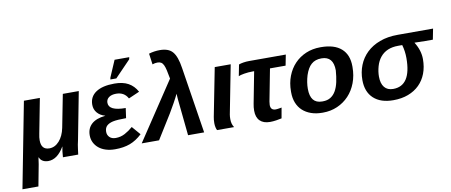

<svg xmlns="http://www.w3.org/2000/svg" viewBox="-102 -1083 3811 1623"><g transform="rotate(-10 1804.0 -271.5)"><path d="M361 0Q363 -28 365.5 -50.5Q368 -73 372 -90H371Q313 10 234 10Q206 10 186.5 -2Q167 -14 160 -34H157L149 22L114 207H-23L119 -528H256L199 -233Q195 -216 193.5 -201Q192 -186 192 -175Q192 -94 262 -94Q310 -94 347 -135.5Q384 -177 398 -246L453 -528H590L511 -118Q507 -101 503.5 -83Q500 -65 498 -46L492 0Z M829 -83Q872 -83 908.5 -102.5Q945 -122 978 -151L1041 -78Q991 -31 936.5 -10.5Q882 10 808 10Q765 10 729.5 -1Q694 -12 669 -32.5Q644 -53 630 -81Q616 -109 616 -143Q616 -203 655.5 -239Q695 -275 773 -283L774 -284Q731 -296 706.5 -325Q682 -354 682 -394Q682 -463 738 -500.5Q794 -538 897 -538Q969 -538 1016 -512Q1063 -486 1091 -434L997 -393Q966 -451 897 -451Q857 -451 834 -434Q811 -417 811 -388Q811 -318 956 -318L944 -233Q867 -233 830 -225Q795 -217 776.5 -199Q758 -181 758 -148Q758 -120 777 -101.5Q796 -83 829 -83ZM870 -578 873 -594 934 -736H1060L1056 -718L921 -578Z M1573 0H1435L1403 -315Q1400 -351 1400 -362Q1395 -351 1385.5 -333Q1376 -315 1362 -289L1316 -209L1186 0H1037L1368 -498Q1360 -542 1353.5 -571Q1347 -600 1338.5 -617.5Q1330 -635 1317.5 -642.5Q1305 -650 1287 -650Q1265 -650 1243 -642L1230 -736Q1275 -750 1324 -750Q1399 -750 1433 -710Q1469 -669 1484 -567Z M1810 -71Q1810 -29 1830 0H1684Q1679 -8 1675 -25Q1671 -42 1671 -61Q1671 -90 1676 -115L1757 -528H1894L1813 -111Q1810 -94 1810 -71Z M2068 -436Q2028 -436 1993 -430Q1958 -424 1944 -417L1963 -514Q1977 -520 2002 -524Q2027 -528 2052 -528H2367L2349 -436H2215L2162 -161Q2159 -144 2159 -132Q2159 -86 2203 -86Q2215 -86 2243 -91L2254 -93L2238 -3Q2221 1 2192 5.5Q2163 10 2138 10Q2081 10 2051 -20Q2021 -50 2021 -107Q2021 -137 2027 -166L2079 -436Z M2904 -327Q2904 -253 2880.5 -191Q2857 -129 2815 -84.5Q2773 -40 2716 -15Q2659 10 2592 10H2586Q2533 10 2490.5 -5Q2448 -20 2418 -47.5Q2388 -75 2372 -115Q2356 -155 2356 -205V-214Q2356 -285 2379 -344.5Q2402 -404 2443 -447Q2484 -490 2540.5 -514Q2597 -538 2665 -538H2669Q2784 -538 2844 -485Q2904 -432 2904 -333ZM2760 -323Q2760 -444 2658 -444Q2603 -444 2570 -414Q2538 -386 2518 -325Q2500 -266 2500 -210Q2500 -84 2601 -84H2607Q2646 -84 2673.5 -101Q2701 -118 2719 -149.5Q2737 -181 2746.5 -225Q2756 -269 2760 -323Z M3196 10Q3087 10 3027 -46Q2967 -102 2967 -203Q2967 -271 2990.5 -330Q3014 -389 3059.5 -433Q3105 -477 3172.5 -502.5Q3240 -528 3328 -528H3345H3631L3613 -436H3548L3457 -438L3456 -437Q3502 -364 3502 -289Q3502 -221 3481 -166Q3460 -111 3420.5 -72Q3381 -33 3324.5 -11.5Q3268 10 3196 10ZM3211 -84Q3366 -84 3366 -322Q3366 -382 3350 -436H3315Q3214 -436 3161 -371Q3135 -339 3122.5 -294.5Q3110 -250 3110 -208Q3110 -148 3136 -116Q3162 -84 3211 -84Z"/></g></svg>

Font: Libra Sans Modern
Style: Bold Italic
Weight: 700
Italic angle: -12°
Foundry: Stefan Peev, Context Ltd
Version: Version 1.000